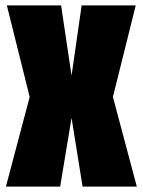

<svg xmlns="http://www.w3.org/2000/svg" viewBox="-20 -695 532 715"><path d="M2 0H204L246.5 -256L287.5 0H489.5L400.5 -334L485.5 -675H284L246.5 -413.5L207.5 -675H5.5L90.5 -334Z"/></svg>

Font: Anybody ExtraCondensed Black
Style: Regular
Weight: 900
Width: 2
Version: Version 1.113;gftools[0.9.25]